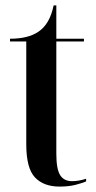

<svg xmlns="http://www.w3.org/2000/svg" viewBox="-20 -679 355 709"><path d="M200 10Q234 10 259 3.5Q284 -3 298 -9V-19Q271 -10 246 -10Q216 -10 202 -32.5Q188 -55 188 -111V-526H290V-536H188V-659H178Q164 -590 122 -562Q84 -536 17 -536V-526H77V-146Q77 -58 109 -24Q141 10 200 10Z"/></svg>

Font: Noto Serif Display Condensed Semi
Style: Regular
Weight: 600
Width: 3
Designer: Monotype Design Team
Foundry: Monotype Imaging Inc.
Version: Version 1.900